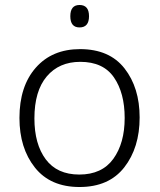

<svg xmlns="http://www.w3.org/2000/svg" viewBox="-20 -740 640 770"><path d="M337 -675Q337 -720 299 -720Q262 -720 262 -675Q262 -630 299 -630Q337 -630 337 -675ZM540 -269Q540 -388 479.5 -465.5Q419 -543 301 -543Q189 -543 123.5 -468.5Q58 -394 58 -267Q58 -146 120 -68Q182 10 299 10Q417 10 478.5 -69Q540 -148 540 -269ZM118 -265Q118 -375 167.5 -433.5Q217 -492 302 -492Q394 -492 437 -429.5Q480 -367 480 -267Q480 -166 434.5 -103Q389 -40 298 -40Q209 -40 163.5 -101Q118 -162 118 -265Z"/></svg>

Font: Noto Sans Mono UI Light
Style: Regular
Weight: 300
Designer: Monotype Design team
Foundry: Monotype Imaging Inc.
Version: 1.000